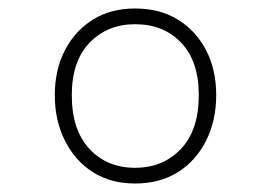

<svg xmlns="http://www.w3.org/2000/svg" viewBox="-20 -1440 637 452"><path d="M298 -1008Q241 -1008 199 -1034.5Q157 -1061 133 -1108.5Q109 -1156 109 -1216Q109 -1276 133 -1322Q157 -1368 199 -1394Q241 -1420 298 -1420Q356 -1420 398.5 -1394Q441 -1368 465 -1322Q489 -1276 489 -1216Q489 -1156 465 -1108.5Q441 -1061 398.5 -1034.5Q356 -1008 298 -1008ZM298 -1045Q364 -1045 406 -1089.5Q448 -1134 448 -1216Q448 -1296 406.5 -1339.5Q365 -1383 298 -1383Q233 -1383 191 -1339.5Q149 -1296 149 -1216Q149 -1134 190.5 -1089.5Q232 -1045 298 -1045Z"/></svg>

Font: Playwrite BE WAL Thin
Style: Regular
Weight: 250
Version: Version 1.002